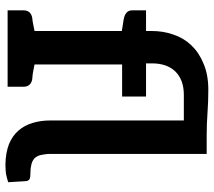

<svg xmlns="http://www.w3.org/2000/svg" viewBox="-60 -718 786 706"><g transform="rotate(90 333.0 -365.0)"><path d="M646 -68C645 -75 642 -79 638 -81C634 -83 625 -84 613 -84C601 -84 590 -86 582 -88C573 -91 566 -95 561 -100C556 -106 552 -113 550 -122C548 -132 546 -143 546 -155V-732H477C450 -732 422 -733 395 -735C368 -737 340 -738 310 -738C273 -738 240 -732 213 -720C186 -709 164 -694 146 -675C128 -656 115 -634 107 -609C98 -584 94 -557 94 -530V-509H18V-458C18 -449 21 -442 27 -437C33 -432 40 -429 50 -427L94 -420V-99C82 -97 71 -94 64 -93C57 -92 53 -91 50 -91C47 -91 44 -90 43 -90C26 -86 18 -75 18 -58V0H94H217H299V-58C299 -75 291 -86 274 -90C273 -90 270 -91 266 -91C262 -91 256 -92 248 -93C240 -94 229 -97 217 -99V-421H335V-509H213V-530C213 -568 223 -596 243 -617C263 -637 291 -648 329 -648H423V-155C423 -133 426 -112 432 -92C438 -72 447 -55 460 -40C473 -25 489 -14 510 -5C531 3 557 8 587 8C599 8 609 7 619 6C629 4 640 1 650 -2Z"/></g></svg>

Font: SVN-Aleo
Style: Bold
Weight: 700
Designer: Alessio Laiso
Version: Version 1.2.2